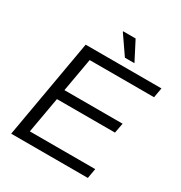

<svg xmlns="http://www.w3.org/2000/svg" viewBox="-198 -1010 1087 1152"><g transform="rotate(30 345.5 -434.0)"><path d="M46 0 166 -686H691L679 -618H233L192 -386H595L582 -317H180L136 -68H589L577 0ZM409 -736 320 -865 321 -868H407L475 -736Z"/></g></svg>

Font: Archivo SemiBold Light
Style: Italic
Weight: 300
Italic angle: -10°
Version: Version 2.001